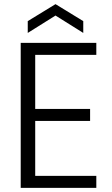

<svg xmlns="http://www.w3.org/2000/svg" viewBox="-20 -907 543 927"><path d="M445 -642C445 -642 445 -700 445 -700C445 -700 80 -700 80 -700C80 -700 80 0 80 0C80 0 445 0 445 0C445 0 445 -58 445 -58C445 -58 150 -58 150 -58C150 -58 150 -323 150 -323C150 -323 415 -323 415 -323C415 -323 415 -381 415 -381C415 -381 150 -381 150 -381C150 -381 150 -642 150 -642C150 -642 445 -642 445 -642ZM382 -748C382 -748 382 -805 382 -805C382 -805 248 -887 248 -887C248 -887 114 -805 114 -805C114 -805 114 -748 114 -748C114 -748 248 -832 248 -832C248 -832 382 -748 382 -748Z"/></svg>

Font: wox.body
Style: Regular
Weight: 500
Designer: Ninad Kale (Devanagari), Jonny Pinhorn (Latin)
Foundry: Indian Type Foundry
Version: ""